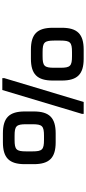

<svg xmlns="http://www.w3.org/2000/svg" viewBox="436 -1176 740 1652"><g transform="rotate(90 806.0 -350.0)"><path d="M857.5 -700 652 -16V0H754.5L959.5 -684V-700ZM219 -434.5C219 -300.5 273.5 -246 407.5 -246H485C618.5 -246 673 -300.5 673 -434.5V-511.5C673 -645.5 618.5 -700 485 -700H407.5C273.5 -700 219 -645.5 219 -511.5ZM329 -446V-500C329 -584.5 344 -599.5 428.5 -599.5H463.5C548 -599.5 563 -584.5 563 -500V-446C563 -361.5 548 -346.5 463.5 -346.5H429C344.5 -346.5 329.5 -361.5 329 -446ZM939 -193.5C939 -59.5 993.5 -5 1127.5 -5H1204C1338 -5 1392.5 -59.5 1392.5 -193.5V-270.5C1392.5 -404.5 1338 -459 1204 -459H1127.5C993.5 -459 939 -404.5 939 -270.5ZM1049 -205V-259C1049 -343.5 1064 -358.5 1148.5 -358.5H1183C1267.5 -358.5 1282.5 -343.5 1282.5 -259V-205C1282.5 -120.5 1267.5 -105.5 1183 -105.5H1148.5C1064 -105.5 1049 -120.5 1049 -205Z"/></g></svg>

Font: Melete
Style: Regular
Weight: 400
Width: 6
Designer: Sora Sagano
Foundry: DOT COLON
Version: Version 0.200;FEAKit 1.0